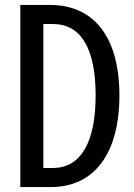

<svg xmlns="http://www.w3.org/2000/svg" viewBox="-20 -755 540 775"><path d="M62 0H186C361 0 462 -136 462 -370C462 -603 361 -735 182 -735H62ZM155 -77V-658H194C308 -658 366 -557 366 -370C366 -184 308 -77 194 -77Z"/></svg>

Font: Noto Sans Mono CJK HK
Style: Regular
Weight: 400
Designer: Ryoko NISHIZUKA 西塚涼子 (kana, bopomofo & ideographs); Paul D. Hunt (Latin, Greek & Cyrillic); Sandoll Communications 산돌커뮤니
Foundry: Adobe
Version: Version 2.004;hotconv 1.0.118;makeotfexe 2.5.65603